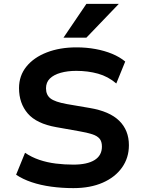

<svg xmlns="http://www.w3.org/2000/svg" viewBox="-20 -959 739 989"><path d="M358 10Q299 10 244 2.5Q189 -5 143 -20.5Q97 -36 63 -59L109 -172Q143 -149 183 -135.5Q223 -122 267.5 -116.5Q312 -111 358 -111Q429 -111 467 -134.5Q505 -158 505 -204Q505 -230 493 -244.5Q481 -259 455 -267.5Q429 -276 388 -283L270 -304Q168 -322 123 -374.5Q78 -427 78 -505Q78 -569 116 -616Q154 -663 221 -689Q288 -715 374 -715Q425 -715 471.5 -706.5Q518 -698 557 -682Q596 -666 625 -642L579 -529Q537 -565 485 -579.5Q433 -594 373 -594Q328 -594 292.5 -584Q257 -574 237 -554.5Q217 -535 217 -504Q217 -470 240 -452Q263 -434 324 -423L441 -403Q544 -386 594 -337Q644 -288 644 -211Q644 -146 608.5 -96Q573 -46 509 -18Q445 10 358 10ZM307 -765 425 -939H592L425 -765Z"/></svg>

Font: Nunito Sans 6pt
Style: Bold
Weight: 700
Version: Version 3.101;gftools[0.9.27]